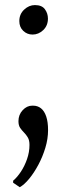

<svg xmlns="http://www.w3.org/2000/svg" viewBox="-20 -534 272 775"><path d="M111.5 -394.5Q89.5 -394.5 73.8 -409.5Q58 -424.5 58 -449Q58 -477 77.5 -495.2Q97 -513.5 121 -513.5Q149 -513.5 161.2 -496.8Q173.5 -480 173.5 -459Q173.5 -430.5 154.5 -412.5Q135.5 -394.5 111.5 -394.5ZM59.5 221.5 33 203.5V195.5Q49.5 181.5 64.5 158.8Q79.5 136 89.2 108Q99 80 99 51Q99 32 92.2 20.8Q85.5 9.5 76.8 0.8Q68 -8 61.2 -18Q54.5 -28 54.5 -45Q54.5 -71 71.5 -89.2Q88.5 -107.5 110 -107.5H113.5Q132 -107.5 145.5 -96.8Q159 -86 166.5 -64Q174 -42 174 -8.5Q174 26.5 163 62.8Q152 99 134.8 131.2Q117.5 163.5 97.8 187.5Q78 211.5 60 221.5Z"/></svg>

Font: Merriweather 36pt Light
Style: Regular
Weight: 300
Designer: Eben Sorkin
Foundry: Eben Sorkin
Version: Version 2.100